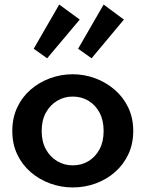

<svg xmlns="http://www.w3.org/2000/svg" viewBox="-20 -809 639 843"><path d="M299 14Q248 14 200 -3.5Q152 -21 114.5 -53.5Q77 -86 55.5 -131.5Q34 -177 34 -234Q34 -291 55.5 -337Q77 -383 114.5 -415.5Q152 -448 200 -465.5Q248 -483 299 -483Q350 -483 397.5 -465.5Q445 -448 483 -415.5Q521 -383 543 -337Q565 -291 565 -234Q565 -177 543.5 -131.5Q522 -86 485 -53.5Q448 -21 400 -3.5Q352 14 299 14ZM299 -83Q338 -83 368.5 -101.5Q399 -120 417 -153.5Q435 -187 435 -234Q435 -281 417 -314.5Q399 -348 368.5 -366.5Q338 -385 299 -385Q262 -385 231 -366.5Q200 -348 181.5 -314.5Q163 -281 163 -234Q163 -187 181.5 -153.5Q200 -120 231 -101.5Q262 -83 299 -83ZM382 -553 323 -595 435 -789 524 -723ZM187 -553 128 -595 240 -789 330 -723Z"/></svg>

Font: BioRhyme ExtraBold
Style: Bold
Weight: 700
Version: Version 1.600;gftools[0.9.33]